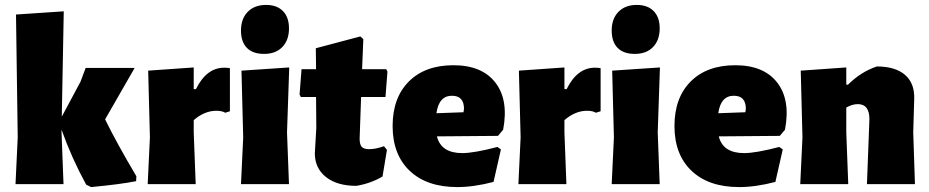

<svg xmlns="http://www.w3.org/2000/svg" viewBox="-20 -748 3775 780"><path d="M527 -472 407 -263Q454 -167 534 -32L533 -12Q468 1 350 12L330 2Q271 -106 230 -221V-210L238 0H43L52 -190L45 -689L239 -702L231 -274L307 -416L328 -472Z M767 -474V-386H776Q819 -473 891 -473Q904 -473 914 -471V-296L895 -290Q882 -298 859 -298Q811 -298 767 -260V-210L775 0H580L589 -190L582 -461Z M1061 -728Q1105 -728 1129.5 -703Q1154 -678 1154 -633Q1154 -585 1127 -557Q1100 -529 1053 -529Q1007 -529 983 -553.5Q959 -578 959 -624Q959 -672 986.5 -700Q1014 -728 1061 -728ZM959 0 968 -190 961 -461 1155 -474 1146 -210 1154 0Z M1428 7Q1349 7 1304 -29Q1259 -65 1259 -125L1265 -229L1264 -354H1202L1197 -364L1205 -467H1264L1263 -552L1444 -600L1456 -589L1451 -467H1549L1554 -457L1546 -354H1447L1441 -185Q1441 -161 1449.5 -151.5Q1458 -142 1480 -142Q1506 -142 1540 -154L1552 -139L1534 -31Q1487 -3 1428 7Z M1838 12Q1714 12 1644.5 -54Q1575 -120 1575 -236Q1575 -351 1641 -417Q1707 -483 1822 -483Q1938 -483 1992.5 -412.5Q2047 -342 2024 -221L2003 -196L1755 -194Q1772 -126 1858 -126Q1905 -126 2001 -151L2015 -141L1985 -9Q1905 12 1838 12ZM1816 -359Q1763 -359 1753 -288L1863 -292L1865 -306Q1865 -359 1816 -359Z M2273 -474V-386H2282Q2325 -473 2397 -473Q2410 -473 2420 -471V-296L2401 -290Q2388 -298 2365 -298Q2317 -298 2273 -260V-210L2281 0H2086L2095 -190L2088 -461Z M2567 -728Q2611 -728 2635.5 -703Q2660 -678 2660 -633Q2660 -585 2633 -557Q2606 -529 2559 -529Q2513 -529 2489 -553.5Q2465 -578 2465 -624Q2465 -672 2492.5 -700Q2520 -728 2567 -728ZM2465 0 2474 -190 2467 -461 2661 -474 2652 -210 2660 0Z M2983 12Q2859 12 2789.5 -54Q2720 -120 2720 -236Q2720 -351 2786 -417Q2852 -483 2967 -483Q3083 -483 3137.5 -412.5Q3192 -342 3169 -221L3148 -196L2900 -194Q2917 -126 3003 -126Q3050 -126 3146 -151L3160 -141L3130 -9Q3050 12 2983 12ZM2961 -359Q2908 -359 2898 -288L3008 -292L3010 -306Q3010 -359 2961 -359Z M3418 -474V-404H3425Q3477 -456 3542 -478Q3617 -478 3656.5 -444Q3696 -410 3694 -346L3690 -210L3697 0H3502L3512 -264Q3512 -325 3465 -325Q3442 -325 3418 -311V-210L3426 0H3231L3240 -190L3233 -461Z"/></svg>

Font: Alegreya Sans SC Black
Style: Regular
Weight: 900
Designer: Juan Pablo del Peral
Foundry: Huerta Tipografica
Version: Version 2.007